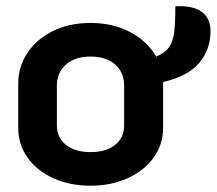

<svg xmlns="http://www.w3.org/2000/svg" viewBox="-20 -582 690 611"><path d="M499 -321V-316V-175Q499 -122 468.5 -80Q438 -38 385.5 -14.5Q333 9 268 9Q203 9 150.5 -14.5Q98 -38 68 -80Q38 -122 38 -175V-316Q38 -370 67.5 -414Q97 -458 149 -483.5Q201 -509 268 -509Q339 -509 394 -480Q449 -451 477 -402Q504 -413 517 -430.5Q530 -448 534 -477Q538 -506 538 -562Q593 -565 621.5 -544.5Q650 -524 650 -483Q650 -425 614 -382Q578 -339 499 -321ZM375 -310Q375 -351 346.5 -376.5Q318 -402 268 -402Q219 -402 190 -376.5Q161 -351 161 -310V-183Q161 -144 190 -121Q219 -98 268 -98Q318 -98 346.5 -121Q375 -144 375 -183Z"/></svg>

Font: K2D
Style: Bold
Weight: 700
Designer: Katatrad Aksorn Co.,Ltd.
Foundry: Cadson Demak Co.,Ltd.
Version: Version 1.000; ttfautohint (v1.6)